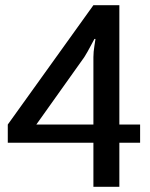

<svg xmlns="http://www.w3.org/2000/svg" viewBox="-20 -720 580 740"><path d="M520 -240V-170H440V0H340V-170H10V-240L340 -700H440V-240ZM120 -240H340V-500Q340 -509 341 -521Q342 -533 344 -544Q346 -556 348 -570H344Q337 -556 330 -544Q324 -533 317.5 -521Q311 -509 305 -500Z"/></svg>

Font: Scada
Style: Regular
Weight: 400
Designer: Jovanny Lemonad
Foundry: Jovanny Lemonad
Version: Version 3.005; ttfautohint (v0.91) -l 8 -r 50 -G 200 -x 0 -w